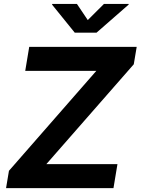

<svg xmlns="http://www.w3.org/2000/svg" viewBox="-20 -969 724 989"><path d="M11.2 0 26.1 -89.2 476.3 -604.1H110L130.5 -727.5H684.1L669.1 -637.9L218.7 -123.5H585L564.5 0ZM376.3 -948.7 432.1 -865.6 515.4 -948.7H643.1L642.4 -945.1L477.3 -800.8H365L248.3 -945.1L249 -948.7Z"/></svg>

Font: Adwaita Sans
Style: Italic
Weight: 400
Italic angle: -9.39999°
Designer: Rasmus Andersson
Foundry: rsms
Version: Version 4.001;git-9221beed3